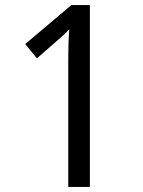

<svg xmlns="http://www.w3.org/2000/svg" viewBox="-20 -734 560 754"><path d="M333 0V-714H260L79 -561L125 -505L196 -567C221 -589 236 -601 252 -619C249 -579 248 -544 248 -492V0Z"/></svg>

Font: Noto Sans Gujarati UI SemiCondensed
Style: Regular
Weight: 400
Width: 4
Designer: Jelle Bosma - Monotype Design Team, Universal Thirst
Foundry: Monotype Imaging Inc.
Version: Version 2.106